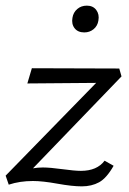

<svg xmlns="http://www.w3.org/2000/svg" viewBox="-20 -650 459 681"><path d="M279 -535Q256 -535 244.5 -550Q233 -565 237 -587Q240 -606 254 -618Q268 -630 288 -630Q310 -630 321.5 -614.5Q333 -599 329 -577Q326 -558 312 -546.5Q298 -535 279 -535ZM267 -44Q324 -44 351 -80L383 -62Q358 -18 331.5 -3.5Q305 11 270 11Q236 11 183.5 1.5Q131 -8 97 -8Q50 -8 11 5L0 -27L321 -356L77 -354L93 -408L403 -407L411 -379L97 -53Q114 -56 132 -56Q157 -56 201 -50Q245 -44 267 -44Z"/></svg>

Font: EauTestInfant
Style: Italic
Weight: 400
Italic angle: -12°
Designer: Christian Thalmann (Catharsis Fonts)
Version: Version 0.001;PS 000.001;hotconv 1.0.88;makeotf.lib2.5.64775